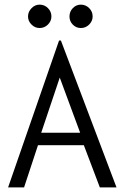

<svg xmlns="http://www.w3.org/2000/svg" viewBox="-20 -809 540 829"><path d="M15 0 235 -634H243L483 0H411L342 -182H144L84 0ZM326 -236 238 -474 158 -236ZM187 -774Q202 -759 202 -738Q202 -718 187 -703Q172 -688 151 -688Q131 -688 116 -703Q101 -718 101 -738Q101 -758 116 -773.5Q131 -789 151 -789Q172 -789 187 -774ZM365 -774Q380 -759 380 -738Q380 -718 365 -703Q350 -688 329 -688Q309 -688 294.5 -702.5Q280 -717 280 -738Q280 -759 294.5 -774Q309 -789 329 -789Q350 -789 365 -774Z"/></svg>

Font: InconsolataGo
Style: Regular
Weight: 400
Designer: Raph Levien, Kirill Tkachev
Foundry: Cyreal
Version: Version 1.013